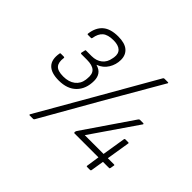

<svg xmlns="http://www.w3.org/2000/svg" viewBox="-161 -884 1113 1113"><g transform="rotate(45 395.5 -327.5)"><path d="M179 -238Q117 -238 89.5 -266.5Q62 -295 72 -352Q72 -357 77 -357H102Q108 -357 108 -352Q102 -312 118.5 -292.5Q135 -273 181 -273Q226 -273 254 -294.5Q282 -316 287 -353L288 -363Q293 -403 273.5 -421Q254 -439 210 -439H164Q158 -439 158 -445L163 -467Q163 -473 168 -473H214Q252 -473 277.5 -493Q303 -513 309 -550L311 -560Q316 -593 297.5 -610.5Q279 -628 239 -628Q193 -628 171 -609Q149 -590 143 -551Q142 -545 137 -545H112Q106 -545 107 -551Q114 -606 147 -634.5Q180 -663 243 -663Q297 -663 323.5 -640.5Q350 -618 350 -578Q350 -539 329.5 -505.5Q309 -472 271 -458L270 -457Q299 -449 312.5 -430Q326 -411 326 -382Q326 -316 287.5 -277Q249 -238 179 -238ZM203 24Q197 24 201 16L405 -339L597 -674Q600 -679 605 -679H633Q636 -679 637.5 -677.5Q639 -676 637 -673L438 -329L240 18Q237 24 232 24ZM650 0Q644 0 645 -5L657 -86H461Q456 -86 456 -92V-95Q457 -98 458 -100.5Q459 -103 460 -105L665 -405Q669 -410 674 -410H700Q703 -410 704.5 -407.5Q706 -405 703 -402L510 -121H664L687 -264Q688 -270 692 -270H717Q724 -270 722 -264L699 -121H749Q756 -121 754 -115L750 -92Q749 -86 744 -86H694L681 -5Q680 0 674 0Z"/></g></svg>

Font: Sofia Sans Semi Condensed ExtraLight
Style: Italic
Weight: 250
Italic angle: -9°
Version: Version 4.100